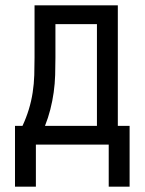

<svg xmlns="http://www.w3.org/2000/svg" viewBox="-20 -540 540 717"><path d="M36 157V-70H64Q78 -100 87.5 -131Q97 -162 102 -194.5Q107 -227 108 -259.5Q109 -292 109 -325V-520H420V-70H464V157H386V0H114V157ZM148 -70H342V-450H187V-325Q187 -293 186 -260Q185 -227 180.5 -195Q176 -163 168 -131.5Q160 -100 148 -70Z"/></svg>

Font: Iosevka SS18
Style: Regular
Weight: 400
Monospace: yes
Designer: Belleve Invis
Foundry: Belleve Invis
Version: Version 25.1.1; ttfautohint (v1.8.4)